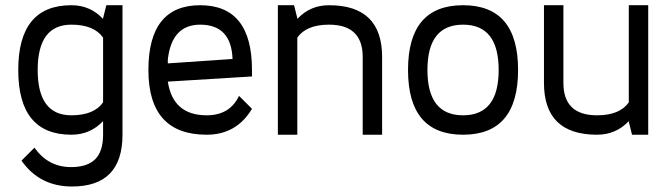

<svg xmlns="http://www.w3.org/2000/svg" viewBox="-20 -508 2513 724"><path d="M441.9 0Q441.9 195.3 251.5 195.3Q129.4 195.3 61 97.7L109.9 48.8Q161.6 122.1 248 122.1Q309.1 122.1 338.9 92.5Q368.7 63 368.7 0V-51.3Q320.3 0 249 0Q48.8 0 48.8 -244.1Q48.8 -488.3 249 -488.3Q320.8 -488.3 368.7 -436.5V-439.5L380.9 -488.3H441.9ZM122.1 -244.1Q122.1 -73.2 249 -73.2Q334.5 -73.2 368.7 -122.1V-366.2Q334.5 -415 249 -415Q122.1 -415 122.1 -244.1Z M759.3 0Q539.6 0 539.6 -244.1Q539.6 -488.3 734.9 -488.3Q930.2 -488.3 930.2 -244.1V-219.7L612.8 -200.2Q632.3 -73.2 759.3 -73.2Q846.7 -73.2 881.3 -146.5L930.2 -97.7Q871.6 0 759.3 0ZM856.9 -285.6Q852.1 -415 734.9 -415Q627.4 -415 612.8 -283.2V-269Z M1220.7 -488.3Q1420.9 -488.3 1420.9 -293V0H1347.7V-293Q1347.7 -415 1220.7 -415Q1135.3 -415 1101.1 -366.2V0H1027.8V-488.3H1088.9L1101.1 -439.5V-436.5Q1148.9 -488.3 1220.7 -488.3Z M1518.6 -244.1Q1518.6 -488.3 1726.1 -488.3Q1933.6 -488.3 1933.6 -244.1Q1933.6 0 1726.1 0Q1518.6 0 1518.6 -244.1ZM1860.4 -244.1Q1860.4 -415 1726.1 -415Q1591.8 -415 1591.8 -244.1Q1591.8 -73.2 1726.1 -73.2Q1860.4 -73.2 1860.4 -244.1Z M2231.4 0Q2031.2 0 2031.2 -195.3V-488.3H2104.5V-195.3Q2104.5 -73.2 2231.4 -73.2Q2316.9 -73.2 2351.1 -122.1V-488.3H2424.3V0H2363.3L2351.1 -48.8V-51.3Q2302.7 0 2231.4 0Z"/></svg>

Font: Sanitrixie
Style: Regular
Weight: 400
Designer: Jayvee D. Enaguas (Grand Chaos)
Version: Version 1.1 - 6/9/2013